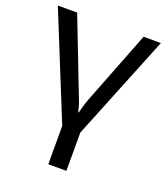

<svg xmlns="http://www.w3.org/2000/svg" viewBox="-134 -620 760 877"><g transform="rotate(20 246.5 -182.0)"><path d="M203 166H291V-20L497 -530H413L273 -171C263 -144 259 -127 253 -104H250C245 -127 240 -145 229 -171L90 -530H-4L203 -20Z"/></g></svg>

Font: Cheyenne Sans
Style: Regular
Weight: 400
Designer: The Public Sans project authors (U.S. Web Design System), Libre Franklin designed by Pablo Impallari and Rodrigo Fuenzal
Foundry: The Cheyenne Sans Project Authors
Version: Version 2.007